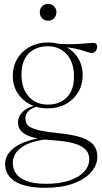

<svg xmlns="http://www.w3.org/2000/svg" viewBox="-20 -658 496 938"><path d="M203 259.5Q152.5 259.5 115.2 251.5Q78 243.5 53.5 228.2Q29 213 17 191.5Q5 170 5 143Q5 119.5 17.2 98.5Q29.5 77.5 53.8 60.5Q78 43.5 114 31.5Q150 19.5 198.5 13.5L229 6L212.5 21.5Q150.5 29 113 46.2Q75.5 63.5 59 87Q42.5 110.5 42.5 138Q42.5 168 59.5 191.2Q76.5 214.5 112.8 227.2Q149 240 205 240Q269.5 240 317 224.5Q364.5 209 390.2 181.5Q416 154 416 119Q416 100.5 407.5 85.2Q399 70 378.8 58Q358.5 46 324.2 38.2Q290 30.5 238.5 27Q186 24 152.8 16Q119.5 8 100.8 -3.5Q82 -15 75 -29.5Q68 -44 68 -60Q68 -89.5 91.8 -112.8Q115.5 -136 166 -146L174 -140.5Q135.5 -132 119.8 -116Q104 -100 104 -80Q104 -66.5 109.2 -55.5Q114.5 -44.5 130.8 -35.5Q147 -26.5 179 -19.8Q211 -13 264 -7.5Q320.5 -2 357.5 7.8Q394.5 17.5 416 31.8Q437.5 46 446.5 65Q455.5 84 455.5 108Q455.5 149.5 424.5 184Q393.5 218.5 337 239Q280.5 259.5 203 259.5ZM213 -128.5Q163.5 -128.5 125 -149Q86.5 -169.5 64.5 -205.2Q42.5 -241 42.5 -286.5Q42.5 -334.5 64.5 -371.2Q86.5 -408 125.5 -429.2Q164.5 -450.5 214 -450.5Q251 -450.5 282 -438.5Q313 -426.5 335.8 -405.5Q358.5 -384.5 371.2 -355.5Q384 -326.5 384 -292Q384 -244.5 362 -207.5Q340 -170.5 301.2 -149.5Q262.5 -128.5 213 -128.5ZM214 -147Q270 -147 305.8 -181.5Q341.5 -216 341.5 -285Q341.5 -352 306.8 -392Q272 -432 212.5 -432Q157 -432 121 -397.5Q85 -363 85 -293.5Q85 -226.5 120 -186.8Q155 -147 214 -147ZM277 -428.5 255 -444.5Q295.5 -442 324.8 -442.2Q354 -442.5 374.2 -444Q394.5 -445.5 409.5 -447Q424.5 -448.5 435.5 -448.5Q445 -448.5 449.8 -443.8Q454.5 -439 454.5 -430.5Q454.5 -417.5 447.2 -408.5Q440 -399.5 428.5 -399.5Q419 -399.5 407.5 -403.5Q396 -407.5 379 -412.8Q362 -418 337.2 -422.5Q312.5 -427 277 -428.5ZM215 -557Q196 -557 185.2 -569.2Q174.5 -581.5 174.5 -598Q174.5 -615 185.2 -626.8Q196 -638.5 215 -638.5Q234 -638.5 244.8 -626.8Q255.5 -615 255.5 -598Q255.5 -581.5 244.8 -569.2Q234 -557 215 -557Z"/></svg>

Font: Newsreader 16pt 16pt ExtraLight
Style: Regular
Weight: 250
Version: Version 1.003